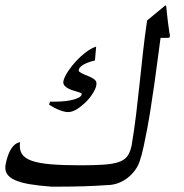

<svg xmlns="http://www.w3.org/2000/svg" viewBox="-67 -742 689 719"><path d="M567.4 -619.6Q570.3 -610.4 568.8 -604.5Q568.4 -602.1 566.2 -601.1Q564 -600.1 556.2 -600.1H534.2Q529.3 -564.5 523.7 -521.2Q518.1 -478 511 -427.5Q503.9 -377 494.6 -318.8Q485.4 -260.7 471.2 -194.8Q464.4 -162.1 455.8 -137.2Q447.3 -112.3 428.2 -91.8Q409.2 -71.3 384.8 -60.1Q360.4 -48.8 333.5 -48.8Q254.4 -43 149.9 -43H126Q79.1 -46.4 44.4 -52.2Q9.8 -58.1 -11.7 -67.9Q-33.2 -77.6 -41.7 -92.5Q-50.3 -107.4 -45.4 -129.4Q-38.1 -164.6 -24.7 -185.5Q-11.2 -206.5 8.3 -209.5Q4.4 -183.1 14.6 -166.3Q24.9 -149.4 52 -139.9Q79.1 -130.4 124.3 -126.7Q169.4 -123 233.9 -123Q287.6 -123 322.3 -125.5Q356.9 -127.9 377.9 -135.3Q398.9 -142.6 409.4 -156.5Q419.9 -170.4 424.8 -192.9L425.8 -196.8Q435.5 -254.4 442.6 -312.5Q449.7 -370.6 455.8 -429.2Q461.9 -487.8 468.5 -546.9Q475.1 -606 483.9 -665.5L539.1 -710.9Q551.3 -721.7 554.2 -722.2Q555.2 -720.7 556.2 -711.7Q557.1 -702.6 558.6 -688.2Q560.1 -673.8 562.3 -656Q564.5 -638.2 567.4 -619.6ZM293 -567.4 288.6 -515.6Q261.7 -509.3 245.8 -500Q230 -490.7 228 -481Q227.5 -479 228 -476.8Q228.5 -474.6 231.4 -472.4Q234.4 -470.2 239.3 -467.5Q244.1 -464.8 252.4 -461.4Q265.6 -456.5 273.9 -452.4Q282.2 -448.2 287.4 -443.8Q292.5 -439.5 293.7 -434.1Q294.9 -428.7 293.5 -421.4Q290.5 -407.7 279.3 -390.4Q268.1 -373 252.4 -357.9Q236.8 -342.8 220 -332.5Q203.1 -322.3 188 -322.3Q174.8 -322.3 155.5 -329.8Q136.2 -337.4 116.7 -350.1L120.6 -361.3H138.7Q159.2 -361.3 176.8 -363.3Q194.3 -365.2 207.8 -368.9Q221.2 -372.6 229.5 -377.4Q237.8 -382.3 238.8 -388.7Q239.3 -391.1 238 -392.3Q236.8 -393.6 233.2 -395Q229.5 -396.5 222.9 -398.4Q216.3 -400.4 205.1 -403.8Q166 -417 170.4 -438Q173.8 -453.6 187.3 -474.1Q200.7 -494.6 218.5 -513.7Q236.3 -532.7 256.3 -547.6Q276.4 -562.5 293 -567.4Z"/></svg>

Font: XB Kayhan
Style: Italic
Weight: 400
Italic angle: -12°
Designer: Behnam
Foundry: Irmug
Version: Version 7.300 2009